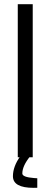

<svg xmlns="http://www.w3.org/2000/svg" viewBox="-20 -760 244 928"><path d="M142.6 147.9Q42.5 147.9 42.5 91.8Q42.5 44.9 78.1 -4.9H126Q87.9 42 87.9 78.6Q87.9 96.2 144.5 100.6Q153.8 101.6 160.2 101.6V147.5ZM65.9 0V-739.7H138.2V0Z"/></svg>

Font: News Cycle
Style: Regular
Weight: 500
Version: Version 0.5.2